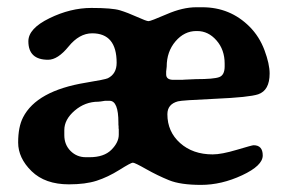

<svg xmlns="http://www.w3.org/2000/svg" viewBox="-20 -502 814 532"><path d="M309.1 -128.9V-144L308.6 -146.5V-151.9L308.1 -156.7V-162.1Q308.1 -222.7 283.7 -222.7H271Q256.3 -220.2 252.4 -220.2Q215.8 -220.2 187 -195.6Q158.2 -170.9 158.2 -141.6V-127.4Q158.2 -101.1 175.5 -83.7Q192.9 -66.4 217.8 -66.4H228Q268.1 -66.4 288.6 -86.9Q309.1 -107.4 309.1 -128.9ZM440.4 -295.9Q440.4 -280.8 460.4 -280.8H486.3L488.8 -281.2L522.9 -282.7Q572.3 -282.7 587.4 -288.3Q602.5 -293.9 602.5 -317.9V-325.7Q602.5 -364.3 579.8 -390.1Q557.1 -416 526.4 -416H523.9Q490.7 -416 466.3 -387.5Q441.9 -358.9 441.9 -317.4L440.4 -303.7ZM303.2 -328.1Q303.2 -409.7 235.4 -409.7Q199.7 -409.7 169.9 -373Q140.1 -336.4 113.3 -336.4Q58.6 -336.4 58.6 -387.7Q58.6 -422.9 116.9 -451.4Q175.3 -480 233.2 -480Q291 -480 312.5 -473.4Q334 -466.8 359.9 -455.1Q385.7 -443.4 391.6 -443.4Q397.5 -443.4 441.9 -462.6Q486.3 -481.9 523.9 -481.9H540.5Q617.7 -481.9 671.4 -428.2Q698.7 -400.9 712.9 -362.8Q727.1 -324.7 727.1 -298.3Q727.1 -251.5 695.3 -240.7Q670.4 -232.4 576.7 -228.3Q482.9 -224.1 473.1 -221.2Q443.8 -213.4 443.8 -185.5Q443.8 -137.2 479 -105.7Q514.2 -74.2 569.3 -74.2Q593.8 -74.2 636.2 -86.9Q678.7 -99.6 682.6 -99.6Q708 -99.6 708 -71.3Q708 -43 650.9 -16.4Q593.8 10.3 536.9 10.3Q480 10.3 448.2 -2.7Q416.5 -15.6 385 -33.4Q353.5 -51.3 348.1 -51.3Q342.8 -51.3 310.8 -31.2Q278.8 -11.2 247.8 -1.2Q216.8 8.8 170.9 8.8Q105 8.8 67.6 -27.6Q30.3 -64 30.3 -107.2Q30.3 -150.4 43.9 -176.8Q81.5 -250.5 217.8 -272.9Q271.5 -281.7 278.8 -285.2Q303.2 -297.4 303.2 -328.1Z"/></svg>

Font: Averia Serif Libre
Style: Bold
Weight: 700
Version: Version 1.002